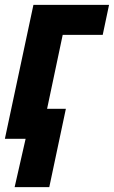

<svg xmlns="http://www.w3.org/2000/svg" viewBox="-23 -569 467 787"><path d="M37 198 82 0H-3L114 -549H424L398 -426H234L170 -123H247L179 198Z"/></svg>

Font: Noto Sans Condensed ExtraBold
Style: Italic
Weight: 800
Width: 3
Italic angle: -12°
Designer: Monotype Design Team
Foundry: Monotype Imaging Inc.
Version: Version 2.013; ttfautohint (v1.8.4.7-5d5b)